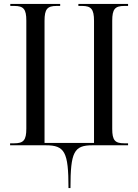

<svg xmlns="http://www.w3.org/2000/svg" viewBox="-20 -734 699 970"><path d="M326 216H336C336 33 354 0 447 0H627V-10H608C561 -10 547 -25 547 -83V-629C547 -688 561 -704 608 -704H627V-714H376V-704H395C440 -704 455 -688 455 -629V-12H205V-629C205 -688 219 -704 266 -704H284V-714H32V-704H52C99 -704 113 -688 113 -630V-84C113 -26 99 -10 52 -10H31V0H211C307 0 326 33 326 216Z"/></svg>

Font: Noto Serif Display Condensed
Style: Regular
Weight: 400
Width: 3
Designer: Monotype Design Team
Foundry: Monotype Imaging Inc.
Version: Version 2.009